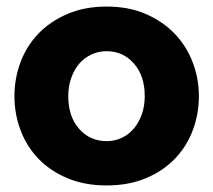

<svg xmlns="http://www.w3.org/2000/svg" viewBox="-20 -555 650 585"><path d="M305 10Q238 10 185.5 -12Q133 -34 97 -71.5Q61 -109 42.5 -158.5Q24 -208 24 -262Q24 -316 42.5 -365.5Q61 -415 97 -452.5Q133 -490 185.5 -512.5Q238 -535 305 -535Q372 -535 424 -512.5Q476 -490 512 -452.5Q548 -415 567 -365.5Q586 -316 586 -262Q586 -208 567.5 -158.5Q549 -109 513 -71.5Q477 -34 424.5 -12Q372 10 305 10ZM188 -262Q188 -200 221 -162.5Q254 -125 305 -125Q330 -125 351 -135Q372 -145 387.5 -163Q403 -181 412 -206.5Q421 -232 421 -262Q421 -324 388 -361.5Q355 -399 305 -399Q280 -399 258.5 -389Q237 -379 221.5 -361Q206 -343 197 -317.5Q188 -292 188 -262Z"/></svg>

Font: Oxford Sans
Style: Regular
Weight: 800
Designer: Matt McInerney, Pablo Impallari, Rodrigo Fuenzalida
Foundry: Matt McInerney, Pablo Impallari, Rodrigo Fuenzalida
Version: Version 3.000g; ttfautohint (v1.5) -l 8 -r 28 -G 28 -x 14 -D